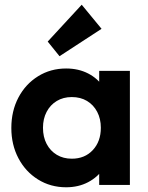

<svg xmlns="http://www.w3.org/2000/svg" viewBox="-20 -783 628 813"><path d="M260 10Q194 10 141 -23Q88 -56 58 -113Q28 -170 28 -241Q28 -313 58 -370Q88 -427 141 -460Q194 -493 260 -493Q312 -493 353 -472Q394 -451 418.5 -413.5Q443 -376 445 -329V-155Q443 -107 418.5 -70Q394 -33 353 -11.5Q312 10 260 10ZM284 -111Q339 -111 373 -147.5Q407 -184 407 -242Q407 -280 391.5 -309.5Q376 -339 348.5 -355.5Q321 -372 284 -372Q248 -372 220.5 -355.5Q193 -339 177.5 -309.5Q162 -280 162 -242Q162 -203 177.5 -173.5Q193 -144 220.5 -127.5Q248 -111 284 -111ZM400 0V-130L421 -248L400 -364V-483H530V0ZM232 -545 182 -607 326 -763 410 -661Z"/></svg>

Font: Outfit SemiBold
Style: Regular
Weight: 600
Designer: Rodrigo Fuenzalida
Foundry: fragTYPE
Version: Version 1.100;gftools[0.9.27]